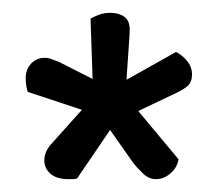

<svg xmlns="http://www.w3.org/2000/svg" viewBox="-20 -669 339 299"><path d="M146 -535 168 -478 23 -526Q20 -537 20 -547Q20 -561 28.5 -570Q37 -579 50 -579Q55 -579 60 -577Q65 -575 71 -573ZM181 -510 100 -391Q96 -390 93 -390Q90 -390 87 -390Q68 -390 58.5 -398.5Q49 -407 49 -419Q49 -427 52.5 -434Q56 -441 61 -446L113 -504ZM135 -490 162 -536 258 -421Q256 -408 245.5 -399Q235 -390 223 -390Q212 -390 203 -398.5Q194 -407 187 -416ZM124 -515 254 -588Q263 -584 271 -574.5Q279 -565 279 -553Q279 -541 272 -535Q265 -529 254 -524L170 -484ZM176 -520 126 -492 121 -640Q126 -643 134 -646Q142 -649 152 -649Q165 -649 173.5 -643Q182 -637 182 -623Q182 -617 180.5 -596Q179 -575 177.5 -552.5Q176 -530 176 -520Z"/></svg>

Font: Baloo Tammudu 2
Style: Regular
Weight: 400
Designer: Maithili Shingre, Omkar Shende and Ek Type
Foundry: Ek Type
Version: Version 1.700